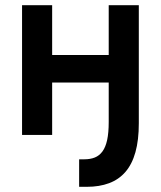

<svg xmlns="http://www.w3.org/2000/svg" viewBox="-20 -520 620 740"><path d="M65 -500H181V-308H399V-500H515V-45Q515 20 502 66.5Q489 113 463.5 142.5Q438 172 400.5 186Q363 200 315 200H285V94H305Q328 94 345.5 87Q363 80 375 63.5Q387 47 393 19.5Q399 -8 399 -50V-202H181V0H65Z"/></svg>

Font: PT Root UI Bold
Style: Regular
Weight: 700
Designer: Vitaly Kuzmin
Foundry: ParaType Ltd.
Version: Version 2.000G